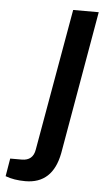

<svg xmlns="http://www.w3.org/2000/svg" viewBox="-153 -561 441 778"><g transform="rotate(5 67.5 -172.0)"><path d="M-20 182.1Q-66.4 182.1 -101.1 168.9L-88.9 96.2H-42Q3.9 96.2 11.2 50.8L112.8 -525.9H216.8L115.2 56.2Q91.3 182.1 -20 182.1Z"/></g></svg>

Font: Archivo Medium
Style: Italic
Weight: 500
Italic angle: -10°
Designer: Hector Gatti
Foundry: Omnibus-Type
Version: Version 2.001